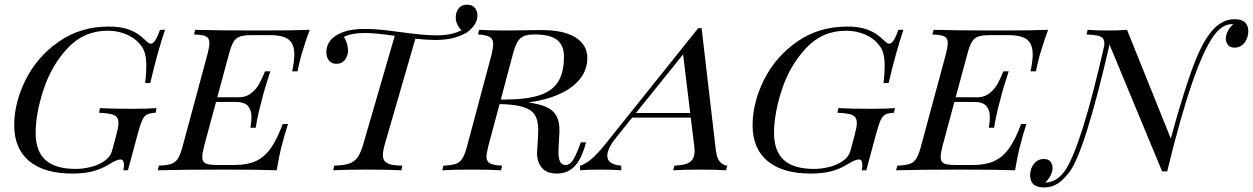

<svg xmlns="http://www.w3.org/2000/svg" viewBox="-20 -737 5423 831"><path d="M516.6 -21.5Q516.6 -46.9 501.5 -46.9Q485.4 -46.9 448.7 -23.9Q415.5 -3.9 378.9 5.1Q342.3 14.2 293.5 14.2Q170.9 14.2 106.2 -40Q41.5 -94.2 41.5 -194.8Q41.5 -293 91.3 -392.3Q141.1 -491.7 234.6 -556.9Q328.1 -622.1 451.7 -622.1Q492.7 -622.1 522.5 -613.8Q552.2 -605.5 573.2 -591.8Q594.2 -578.1 615.7 -557.1Q625 -547.9 632.8 -547.9Q651.9 -547.9 672.4 -607.9H694.3Q662.1 -513.7 630.4 -377.9H608.4Q613.3 -420.9 613.3 -453.1Q613.3 -499 599.6 -525.9Q578.6 -562.5 537.4 -583.3Q496.1 -604 445.3 -604Q343.3 -604 272.9 -528.8Q202.6 -453.6 168.5 -349.4Q134.3 -245.1 134.3 -162.1Q134.3 -82.5 177 -44.2Q219.7 -5.9 307.6 -5.9Q337.4 -5.9 370.8 -13.7Q404.3 -21.5 430.9 -39.3Q457.5 -57.1 465.3 -85.9L483.4 -152.8Q492.7 -187.5 492.7 -204.6Q492.7 -222.2 484.4 -231Q476.1 -239.7 458.7 -243.7Q441.4 -247.6 408.7 -249L412.6 -269Q465.3 -266.1 553.7 -266.1Q621.1 -266.1 657.7 -269L653.3 -249Q628.4 -247.6 616.5 -241.5Q604.5 -235.4 596.4 -218.5Q588.4 -201.7 577.6 -163.1L533.7 0H513.7Q516.6 -13.7 516.6 -21.5Z M1320.8 -607.9Q1306.2 -571.3 1284.7 -500L1281.7 -488.8Q1271 -445.8 1267.6 -428.2H1244.6Q1253.9 -473.6 1253.9 -501Q1253.9 -531.7 1243.2 -550Q1232.4 -568.4 1209 -576.7Q1185.5 -585 1147 -585H1073.7Q1037.6 -585 1019.8 -579.3Q1002 -573.7 991.2 -556.6Q980.5 -539.6 970.7 -502L920.4 -315.9H1013.7Q1045.4 -315.9 1067.6 -334Q1089.8 -352.1 1102.1 -374.5Q1114.3 -397 1127 -428.2H1149.9Q1124.5 -351.6 1113.8 -306.2L1107.4 -282.2Q1093.8 -230.5 1086.9 -184.1H1064Q1068.4 -212.4 1068.4 -230Q1068.4 -261.2 1053 -278.6Q1037.6 -295.9 997.6 -295.9H915L863.8 -106Q855.5 -73.7 855.5 -57.6Q855.5 -43 862.1 -35.6Q868.7 -28.3 882.8 -25.6Q897 -22.9 922.9 -22.9H995.6Q1050.3 -22.9 1087.2 -39.8Q1124 -56.6 1151.4 -94.7Q1178.7 -132.8 1203.6 -200.2H1226.6Q1209.5 -147.5 1202.6 -118.2Q1190.9 -78.6 1177.7 0Q1107.9 -2.9 942.9 -2.9Q757.8 -2.9 662.6 0L668 -20Q704.1 -21.5 721.9 -27.8Q739.7 -34.2 750.5 -51.3Q761.2 -68.4 771 -106L877.9 -502Q886.2 -534.2 886.2 -550.8Q886.2 -565.4 879.6 -573Q873 -580.6 859.1 -583.7Q845.2 -586.9 819.8 -587.9L824.7 -607.9Q918.9 -605 1104 -605Q1254.9 -605 1320.8 -607.9Z M2046.4 -669.9Q2046.4 -629.9 2000.5 -596.2Q1971.2 -579.6 1939.5 -571.8Q1907.7 -564 1862.3 -564Q1829.1 -564 1777.8 -569.3L1646.5 -116.2Q1637.2 -84 1637.2 -66.4Q1637.2 -48.8 1645.5 -39.1Q1653.8 -29.3 1671.9 -24.9Q1689.9 -20.5 1721.2 -20L1717.3 0Q1665.5 -2.9 1568.4 -2.9Q1470.7 -2.9 1422.4 0L1426.3 -20Q1469.7 -21.5 1492.4 -29.5Q1515.1 -37.6 1528.6 -57.1Q1542 -76.7 1553.2 -116.2L1688.5 -582Q1604 -594.2 1562.5 -594.2Q1499 -594.2 1468.3 -577.1Q1476.1 -566.4 1481.2 -550Q1486.3 -533.7 1486.3 -519Q1486.3 -496.1 1473.4 -478.5Q1460.4 -460.9 1436.5 -460.9Q1415.5 -460.9 1404.1 -474.6Q1392.6 -488.3 1392.6 -511.2Q1392.6 -561.5 1444.3 -588.9Q1487.3 -611.8 1557.6 -611.8Q1594.2 -611.8 1627.9 -608.4Q1661.6 -605 1716.3 -597.7Q1815.9 -584 1866.2 -584Q1903.3 -584 1928.2 -589.1Q1953.1 -594.2 1977.5 -606Q1952.6 -630.9 1952.6 -662.1Q1952.6 -684.6 1965.1 -700.7Q1977.5 -716.8 2001.5 -716.8Q2023.4 -716.8 2034.9 -703.4Q2046.4 -689.9 2046.4 -669.9Z M2516.6 -121.1 2512.7 -107.9Q2495.1 -45.9 2465.6 -15.9Q2436 14.2 2389.6 14.2Q2343.8 14.2 2323 -13.7Q2302.2 -41.5 2304.7 -82L2308.6 -145Q2309.6 -164.6 2309.6 -172.9Q2309.6 -212.9 2296.9 -236.1Q2284.2 -259.3 2252.2 -271.2Q2220.2 -283.2 2160.2 -286.1H2154.8H2142.1L2093.8 -106Q2085.4 -71.8 2085.4 -58.1Q2085.4 -39.1 2099.9 -30.5Q2114.3 -22 2152.8 -20L2148.9 0Q2102.1 -2.9 2024.9 -2.9Q1937 -2.9 1894.5 0L1898.9 -20Q1935.1 -21.5 1952.9 -27.8Q1970.7 -34.2 1981.4 -51.3Q1992.2 -68.4 2002 -106L2107.9 -502Q2114.7 -533.7 2114.7 -545.9Q2114.7 -566.9 2100.6 -576.4Q2086.4 -585.9 2048.8 -587.9L2053.7 -607.9Q2094.2 -605 2176.8 -605Q2199.7 -605 2248.5 -606Q2297.4 -606.9 2322.8 -606.9Q2420.9 -606.9 2471.4 -574.7Q2522 -542.5 2522 -485.8Q2522 -435.5 2490.7 -396Q2459.5 -356.4 2402.1 -330.3Q2344.7 -304.2 2266.6 -293.5L2288.6 -290Q2328.1 -282.7 2352.5 -269.8Q2377 -256.8 2389.2 -233.6Q2401.4 -210.4 2401.4 -172.9Q2401.4 -163.1 2400.9 -158.2L2397.9 -105Q2397 -87.4 2397 -79.6Q2397 -51.8 2404.1 -37.4Q2411.1 -22.9 2428.2 -22.9Q2445.8 -22.9 2459.2 -43.2Q2472.7 -63.5 2488.8 -106.9L2493.7 -121.1ZM2164.6 -306.2Q2260.3 -306.2 2316.2 -325.2Q2372.1 -344.2 2396.5 -384.5Q2420.9 -424.8 2420.9 -492.2Q2420.9 -541 2390.6 -564.5Q2360.4 -587.9 2293.9 -587.9Q2263.7 -587.9 2246.8 -580.6Q2230 -573.2 2219.5 -555.2Q2209 -537.1 2199.7 -502L2147.5 -306.2Z M3127.9 -20 3122.6 0Q3082.5 -2.9 3013.7 -2.9Q2933.1 -2.9 2893.6 0L2898.9 -20Q2929.7 -21.5 2948.2 -27.1Q2966.8 -32.7 2976.6 -46.1Q2986.3 -59.6 2986.3 -84.5Q2986.3 -93.3 2984.9 -104L2969.7 -228H2716.3L2647.9 -143.1Q2608.4 -94.7 2608.4 -63Q2608.4 -24.9 2668.9 -20V0Q2639.2 -2.9 2577.6 -2.9Q2516.6 -2.9 2490.7 0V-20Q2534.7 -31.2 2599.6 -112.8L3002 -615.2H3016.6L3078.6 -84Q3083 -50.8 3096.7 -35.9Q3110.4 -21 3127.9 -20ZM2936.5 -501.5 2732.4 -248H2967.3Z M3712.4 -21.5Q3712.4 -46.9 3697.3 -46.9Q3681.2 -46.9 3644.5 -23.9Q3611.3 -3.9 3574.7 5.1Q3538.1 14.2 3489.3 14.2Q3366.7 14.2 3302 -40Q3237.3 -94.2 3237.3 -194.8Q3237.3 -293 3287.1 -392.3Q3336.9 -491.7 3430.4 -556.9Q3523.9 -622.1 3647.5 -622.1Q3688.5 -622.1 3718.3 -613.8Q3748 -605.5 3769 -591.8Q3790 -578.1 3811.5 -557.1Q3820.8 -547.9 3828.6 -547.9Q3847.7 -547.9 3868.2 -607.9H3890.1Q3857.9 -513.7 3826.2 -377.9H3804.2Q3809.1 -420.9 3809.1 -453.1Q3809.1 -499 3795.4 -525.9Q3774.4 -562.5 3733.2 -583.3Q3691.9 -604 3641.1 -604Q3539.1 -604 3468.8 -528.8Q3398.4 -453.6 3364.3 -349.4Q3330.1 -245.1 3330.1 -162.1Q3330.1 -82.5 3372.8 -44.2Q3415.5 -5.9 3503.4 -5.9Q3533.2 -5.9 3566.7 -13.7Q3600.1 -21.5 3626.7 -39.3Q3653.3 -57.1 3661.1 -85.9L3679.2 -152.8Q3688.5 -187.5 3688.5 -204.6Q3688.5 -222.2 3680.2 -231Q3671.9 -239.7 3654.5 -243.7Q3637.2 -247.6 3604.5 -249L3608.4 -269Q3661.1 -266.1 3749.5 -266.1Q3816.9 -266.1 3853.5 -269L3849.1 -249Q3824.2 -247.6 3812.3 -241.5Q3800.3 -235.4 3792.2 -218.5Q3784.2 -201.7 3773.4 -163.1L3729.5 0H3709.5Q3712.4 -13.7 3712.4 -21.5Z M4516.6 -607.9Q4502 -571.3 4480.5 -500L4477.5 -488.8Q4466.8 -445.8 4463.4 -428.2H4440.4Q4449.7 -473.6 4449.7 -501Q4449.7 -531.7 4439 -550Q4428.2 -568.4 4404.8 -576.7Q4381.3 -585 4342.8 -585H4269.5Q4233.4 -585 4215.6 -579.3Q4197.8 -573.7 4187 -556.6Q4176.3 -539.6 4166.5 -502L4116.2 -315.9H4209.5Q4241.2 -315.9 4263.4 -334Q4285.6 -352.1 4297.9 -374.5Q4310.1 -397 4322.8 -428.2H4345.7Q4320.3 -351.6 4309.6 -306.2L4303.2 -282.2Q4289.6 -230.5 4282.7 -184.1H4259.8Q4264.2 -212.4 4264.2 -230Q4264.2 -261.2 4248.8 -278.6Q4233.4 -295.9 4193.4 -295.9H4110.8L4059.6 -106Q4051.3 -73.7 4051.3 -57.6Q4051.3 -43 4057.9 -35.6Q4064.5 -28.3 4078.6 -25.6Q4092.8 -22.9 4118.7 -22.9H4191.4Q4246.1 -22.9 4283 -39.8Q4319.8 -56.6 4347.2 -94.7Q4374.5 -132.8 4399.4 -200.2H4422.4Q4405.3 -147.5 4398.4 -118.2Q4386.7 -78.6 4373.5 0Q4303.7 -2.9 4138.7 -2.9Q3953.6 -2.9 3858.4 0L3863.8 -20Q3899.9 -21.5 3917.7 -27.8Q3935.5 -34.2 3946.3 -51.3Q3957 -68.4 3966.8 -106L4073.7 -502Q4082 -534.2 4082 -550.8Q4082 -565.4 4075.4 -573Q4068.8 -580.6 4054.9 -583.7Q4041 -586.9 4015.6 -587.9L4020.5 -607.9Q4114.7 -605 4299.8 -605Q4450.7 -605 4516.6 -607.9Z M5382.8 -603Q5382.8 -585.4 5376 -568.8Q5369.1 -552.2 5355.7 -541.5Q5342.3 -530.8 5323.7 -530.8Q5303.7 -530.8 5294.7 -542.7Q5285.6 -554.7 5285.6 -569.8Q5285.6 -586.4 5294.9 -603.8Q5304.2 -621.1 5317.9 -632.8H5314.9Q5289.1 -632.3 5269.8 -619.1Q5250.5 -606 5232.9 -582Q5188.5 -519.5 5139.2 -376.5Q5089.8 -233.4 5031.7 4.9H5009.8L4782.2 -543.9Q4673.8 -73.7 4606 11.2Q4589.8 30.8 4575.9 43.7Q4562 56.6 4542.7 65.4Q4523.4 74.2 4498.5 74.2Q4438.5 74.2 4438.5 22Q4438.5 4.4 4445.3 -11.7Q4452.1 -27.8 4465.6 -38.3Q4479 -48.8 4497.6 -48.8Q4518.1 -48.8 4526.9 -37.1Q4535.6 -25.4 4535.6 -9.8Q4535.6 6.3 4526.6 23.2Q4517.6 40 4503.9 53.2H4505.9Q4554.7 51.3 4589.8 1Q4660.6 -104 4759.8 -541.5Q4760.7 -560.5 4754.2 -569.8Q4747.6 -579.1 4731.4 -582.8Q4715.3 -586.4 4682.6 -587.9L4687.5 -607.9Q4718.8 -605 4776.9 -605Q4823.2 -605 4857.9 -607.9L5047.4 -137.2Q5091.3 -299.8 5132.8 -418.7Q5174.3 -537.6 5214.8 -589.8Q5261.7 -653.8 5322.8 -653.8Q5355 -653.8 5368.9 -639.6Q5382.8 -625.5 5382.8 -603Z"/></svg>

Font: TypoPRO Playfair Display SC
Style: Italic
Weight: 400
Italic angle: -14°
Designer: Claus Eggers Sørensen
Foundry: Claus Eggers Sørensen
Version: Version 1.004;PS 001.004;hotconv 1.0.70;makeotf.lib2.5.58329